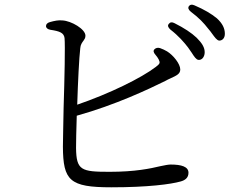

<svg xmlns="http://www.w3.org/2000/svg" viewBox="-20 -797 1040 818"><path d="M454 1C610 1 708 -12 750 -24C768 -29 783 -39 783 -61C783 -87 753 -96 707 -96C697 -96 682 -93 663 -89C621 -79 556 -65 447 -65C326 -65 305 -71 304 -167C304 -191 305 -244 307 -304C472 -350 613 -417 684 -452C691 -456 699 -460 706 -463C732 -475 748 -482 748 -501C748 -525 718 -562 692 -578C682 -584 673 -588 662 -592C652 -595 644 -593 638 -587C632 -581 634 -573 642 -564C648 -557 653 -550 656 -544C663 -529 662 -526 644 -512C581 -464 446 -398 309 -351C312 -447 317 -550 322 -592C323 -607 330 -616 336 -624C340 -630 344 -635 344 -645C344 -673 284 -708 246 -710C229 -712 211 -708 193 -703C182 -700 176 -694 176 -686C176 -678 183 -672 195 -670C235 -664 252 -657 255 -635C258 -605 255 -461 251 -338C250 -267 248 -203 248 -172C249 -28 276 1 454 1ZM706 -671C741 -644 764 -617 781 -595L797 -572C807 -556 816 -543 825 -542C839 -540 851 -553 852 -572C853 -594 841 -613 818 -636C796 -657 764 -678 724 -698C713 -704 705 -703 699 -695C693 -688 696 -680 706 -671ZM793 -747C829 -720 849 -698 866 -676C874 -667 879 -660 884 -653C895 -638 904 -625 914 -624C927 -624 938 -634 938 -653C938 -676 928 -697 904 -719C881 -738 849 -757 809 -774C798 -779 790 -778 785 -771C780 -764 782 -756 793 -747Z"/></svg>

Font: 寒蝉锦书宋
Style: Regular
Weight: 400
Designer: 寒蝉锦书宋{Warren} 思源宋体{Ryoko NISHIZUKA 西塚涼子 (kana & ideographs); Frank Grießhammer (Latin, Greek & Cyrillic); Wenlong ZHANG 
Foundry: Adobe & ChillType
Version: Version 2.000;Glyphs 3.1.1 (3135)